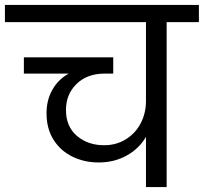

<svg xmlns="http://www.w3.org/2000/svg" viewBox="-47 -760 828 780"><path d="M761 -670H630V0H546V-204Q518 -156 467.5 -128Q417 -100 354 -100Q295 -100 246.5 -124Q198 -148 170 -193Q142 -238 142 -300Q142 -353 165.5 -395Q189 -437 232 -461H50V-527H413V-461H378Q307 -461 264 -419Q221 -377 221 -313Q221 -246 265.5 -208Q310 -170 376 -170Q425 -170 464 -194Q503 -218 524.5 -259Q546 -300 546 -350V-670H-27V-740H761Z"/></svg>

Font: MSTAGE
Style: Regular
Weight: 400
Designer: Ninad Kale (Devanagari), Jonny Pinhorn (Latin)
Foundry: Indian Type Foundry
Version: 4.004